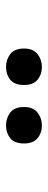

<svg xmlns="http://www.w3.org/2000/svg" viewBox="219 -1003 159 637"><g transform="rotate(-90 298.5 -684.5)"><path d="M141 -684Q141 -716 158.5 -730Q176 -744 201 -744Q225 -744 243.5 -730Q262 -716 262 -684Q262 -654 243.5 -639.5Q225 -625 201 -625Q176 -625 158.5 -639.5Q141 -654 141 -684ZM335 -684Q335 -716 352.5 -730Q370 -744 395 -744Q419 -744 437.5 -730Q456 -716 456 -684Q456 -654 437.5 -639.5Q419 -625 395 -625Q370 -625 352.5 -639.5Q335 -654 335 -684Z"/></g></svg>

Font: Noto Sans Gujarati SemiBold
Style: Regular
Weight: 600
Designer: Jelle Bosma - Monotype Design Team, Universal Thirst
Foundry: Monotype Imaging Inc.
Version: Version 2.106; ttfautohint (v1.8.4.7-5d5b)